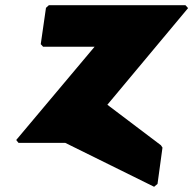

<svg xmlns="http://www.w3.org/2000/svg" viewBox="-20 -540 740 735"><path d="M596 16 391 -139 700 -509 690 -520H167L156 -510L136 -371L145 -361H342L42 -4L51 7H230L570 175L583 164L602 25Z"/></svg>

Font: Hussar Woodtype
Style: UltraObl
Weight: 900
Foundry: Cannot Into Space Fonts
Version: Version 1.07